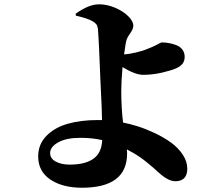

<svg xmlns="http://www.w3.org/2000/svg" viewBox="-20 -817 1040 896"><path d="M334 -744.1 333 -752.9Q394 -796.9 441.9 -796.9Q479.5 -796.9 517.3 -780.8Q555.2 -764.6 578.6 -741.2Q602.1 -717.8 602.1 -696.8Q602.1 -682.1 588.6 -663.1Q575.2 -644 571.8 -634.8Q565.9 -618.2 559.1 -563Q581.5 -564.5 614.5 -572Q647.5 -579.6 672.9 -590.8Q689 -596.7 703.6 -604Q718.3 -611.3 725.3 -615.2Q732.4 -619.1 733.9 -619.1Q750.5 -619.1 767.1 -616.2Q783.7 -613.3 801.8 -606.7Q819.8 -600.1 830.8 -585.9Q841.8 -571.8 841.8 -551.8Q841.8 -533.7 832.8 -521Q823.7 -508.3 801.8 -498Q779.8 -488.3 735.6 -478Q691.4 -467.8 647.9 -467.8Q611.3 -467.8 551.8 -503.9Q545.9 -438 545.9 -394Q545.9 -314.5 554.2 -245.1Q586.9 -238.8 624 -227.1Q661.1 -215.3 702.9 -195.6Q744.6 -175.8 777.6 -152.1Q810.5 -128.4 832.3 -96.2Q854 -64 854 -29.8Q854 0 839.4 14.4Q824.7 28.8 798.8 28.8Q778.8 28.8 757.1 15.9Q735.4 2.9 716.8 -14.9Q698.2 -32.7 666.7 -58.3Q635.3 -84 604 -102.1Q587.9 -111.8 571.8 -120.1Q573.2 -111.3 573.2 -101.1Q573.2 59.1 362.8 59.1Q272 59.1 215.1 21Q158.2 -17.1 158.2 -86.9Q158.2 -143.6 196.3 -182.6Q234.4 -221.7 295.7 -239.3Q356.9 -256.8 437 -256.8H456.1Q455.6 -291.5 454.3 -321.8Q453.1 -352.1 451.4 -382.3Q449.7 -412.6 449.2 -429.2Q440.9 -641.6 437 -681.2Q435.5 -695.3 429.9 -703.1Q424.3 -710.9 412.1 -717.8Q388.7 -731.4 334 -744.1ZM305.2 -48.8Q377 -48.8 415.5 -75.9Q454.1 -103 457 -163.1Q410.2 -173.8 356 -173.8Q289.1 -173.8 251.5 -152.6Q213.9 -131.3 213.9 -103Q213.9 -77.1 240 -63Q266.1 -48.8 305.2 -48.8Z"/></svg>

Font: Noto Serif JP Black
Style: Regular
Weight: 900
Designer: Ryoko NISHIZUKA  (kana & ideographs); Frank Grießhammer (Latin, Greek & Cyrillic); Wenlong ZHANG  (bopomofo); Sandoll Co
Foundry: Adobe Systems Incorporated
Version: Version 1.001;PS 1.001;hotconv 16.6.54;makeotf.lib2.5.65590